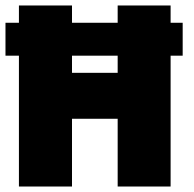

<svg xmlns="http://www.w3.org/2000/svg" viewBox="-37 -680 708 700"><path d="M-17 -597H629V-477H-17ZM392 -247H225.5V0H32V-660H225.5V-414.5H392V-660H585V0H392Z"/></svg>

Font: League Spartan Thin Black
Style: Regular
Weight: 900
Version: Version 2.002